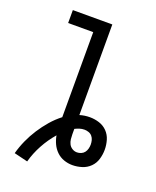

<svg xmlns="http://www.w3.org/2000/svg" viewBox="-148 -822 796 978"><g transform="rotate(20 250.0 -333.0)"><path d="M120 69 46 51Q56 14 72 -21.5Q88 -57 109 -89.5Q130 -122 155.5 -151.5Q181 -181 211 -204V-665H75V-735H289V-244Q302 -248 316 -250Q330 -252 344 -252Q370 -252 395 -244Q420 -236 438 -217.5Q456 -199 463.5 -173.5Q471 -148 471 -122Q471 -96 463.5 -70.5Q456 -45 437.5 -26.5Q419 -8 393.5 0Q368 8 342 8Q318 8 295.5 0Q273 -8 256 -24.5Q239 -41 229 -62.5Q219 -84 215 -107Q182 -69 157.5 -24Q133 21 120 69ZM342 -61Q353 -61 364 -65.5Q375 -70 382 -79Q389 -88 392 -99.5Q395 -111 395 -122Q395 -134 392 -145.5Q389 -157 381.5 -166Q374 -175 362.5 -179Q351 -183 340 -183Q326 -183 313.5 -179Q301 -175 289 -169V-140Q289 -127 290.5 -113.5Q292 -100 298 -88Q304 -76 316 -68.5Q328 -61 342 -61Z"/></g></svg>

Font: Iosevka www.saffi
Style: Regular
Weight: 400
Monospace: yes
Designer: Belleve Invis
Foundry: Belleve Invis
Version: Version 22.0.2; ttfautohint (v1.8.3)